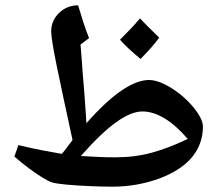

<svg xmlns="http://www.w3.org/2000/svg" viewBox="-20 -700 832 720"><path d="M402 0Q364 0 317.5 -2Q271 -4 231.5 -7.5Q192 -11 175 -16Q162 -20 138.5 -34.5Q115 -49 87.5 -69.5Q60 -90 34 -113L49 -156Q102 -143 142.5 -135.5Q183 -128 212 -123Q223 -136 232.5 -149Q242 -162 252 -175Q213 -354 192.5 -454Q172 -554 172 -582Q172 -623 201.5 -651.5Q231 -680 273 -680Q282 -649 292 -618Q302 -587 314 -557L282 -533Q286 -488 287.5 -463.5Q289 -439 290 -427.5Q291 -416 291.5 -409Q292 -402 293 -392Q294 -382 295.5 -361Q297 -340 300 -299Q301 -286 302 -271Q303 -256 304 -238Q447 -400 539 -400Q563 -400 593 -386Q623 -372 652.5 -349Q682 -326 706 -297Q741 -253 741 -226Q741 -160 700 -110.5Q659 -61 576 -30Q492 0 402 0ZM412 -110Q486 -110 549.5 -127.5Q613 -145 684 -179Q639 -231 596.5 -256.5Q554 -282 514 -282Q472 -282 416 -242Q360 -202 283 -115Q316 -113 348.5 -111.5Q381 -110 412 -110ZM507 -479Q456 -521 430 -551Q453 -574 471.5 -593.5Q490 -613 505 -631Q516 -619 534 -601Q552 -583 577 -559Q565 -542 547.5 -522Q530 -502 507 -479Z"/></svg>

Font: Noto Naskh Arabic
Style: Regular
Weight: 400
Designer: Monotype Design Team, David Williams, Mohamad Dakak and Nizar Qandah
Foundry: Monotype Imaging Inc.
Version: Version 2.013